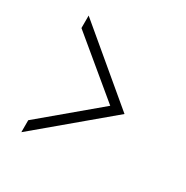

<svg xmlns="http://www.w3.org/2000/svg" viewBox="-115 -603 633 653"><g transform="rotate(30 201.5 -277.0)"><path d="M52 -48 325 -277 52 -506V-457L269 -277L52 -95Z"/></g></svg>

Font: Charger Static
Style: Regular
Weight: 1000
Designer: Jasper
Foundry: KineticPlasma Fonts/Cannot Into Space Fonts
Version: Version 1.1